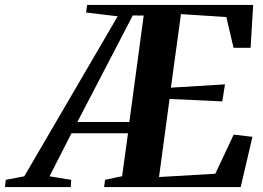

<svg xmlns="http://www.w3.org/2000/svg" viewBox="-116 -763 1072 783"><path d="M-95.5 0 -92.5 -29.5 -17 -44 364 -696.5 235 -712 239.5 -743H916.5L906 -568H836.5L807 -693.5L622 -705.5L581 -405.5L801.5 -419L790.5 -349.5L575.5 -359.5L532.5 -41L762 -54.5L837 -214L913.5 -205L865.5 0H308.5L312.5 -29.5L382 -44.5L406 -219.5H175.5L86 -44L174.5 -29.5L172.5 0ZM199.5 -265.5H411.5L470 -699.5L425.5 -700Z"/></svg>

Font: Merriweather 96pt
Style: Bold Italic
Weight: 700
Italic angle: -7.8°
Version: Version 2.101